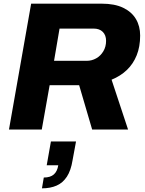

<svg xmlns="http://www.w3.org/2000/svg" viewBox="-20 -707 790 1048"><path d="M29 0 150 -687H535Q606 -687 652.5 -664.5Q699 -642 722 -603Q745 -564 745 -513Q745 -452 726 -405Q707 -358 672.5 -325Q638 -292 589 -272L679 0H483L412 -242H251L208 0ZM275 -375H453Q481 -375 505 -388.5Q529 -402 544 -427Q559 -452 559 -484Q559 -515 541 -533Q523 -551 491 -551H305ZM209 321 219 262Q255 262 274 245Q293 228 298 195H235L258 65H395L376 168Q367 224 345 257.5Q323 291 289 306Q255 321 209 321Z"/></svg>

Font: Archivo SemiBold ExtraBold
Style: Italic
Weight: 800
Italic angle: -10°
Version: Version 2.001